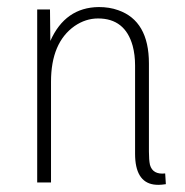

<svg xmlns="http://www.w3.org/2000/svg" viewBox="-20 -515 523 542"><path d="M446.3 -25.4Q411.1 -21.5 403.3 -49.8Q400.4 -63.5 400.4 -86.9V-335.9Q400.4 -456.1 313.5 -486.3Q289.1 -495.1 258.8 -495.1Q164.1 -494.1 122.1 -399.4L121.1 -488.3H85V0H124V-284.2Q124 -394.5 190.4 -441.4Q221.7 -462.9 256.8 -462.9Q333 -462.9 354.5 -385.7Q361.3 -360.4 361.3 -330.1V-81.1Q361.3 -2 414.1 5.9Q420.9 6.8 427.7 6.8Q435.5 6.8 448.2 4.9Z"/></svg>

Font: Yaldevi Colombo ExtraLight
Style: Regular
Weight: 275
Designer: Sol Matas, Denzil Rajitha, Kosala Senevirathne and Pathum Egodawatta
Foundry: Mooniak
Version: Version 1.020 ; ttfautohint (v1.6)